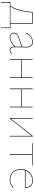

<svg xmlns="http://www.w3.org/2000/svg" viewBox="1386 -1834 605 3416"><g transform="rotate(90 1688.0 -126.5)"><path d="M480 156H470V0H31V156H21L20 -9H81Q125 -59 155 -169.5Q185 -280 194 -406H402V-9H481ZM391 -9V-396H203Q194 -272 164.5 -164.5Q135 -57 93 -9Z M938 -35Q926 -17 908.5 -7Q891 3 871 3Q842 3 826 -18Q810 -39 810 -79Q719 3 650 3Q612 3 587 -18.5Q562 -40 562 -76Q562 -106 581.5 -126.5Q601 -147 646 -163L812 -219L813 -294Q814 -346 791 -372.5Q768 -399 728 -399Q698 -399 665 -385Q632 -371 608.5 -345.5Q585 -320 580 -287H569Q574 -322 599 -350Q624 -378 659.5 -393.5Q695 -409 729 -409Q775 -409 800 -379Q825 -349 824 -294L821 -82Q819 -7 872 -7Q888 -7 903 -15.5Q918 -24 929 -40ZM650 -7Q686 -7 724 -28Q762 -49 810 -93L812 -208L651 -154Q607 -139 590 -120.5Q573 -102 573 -77Q573 -43 595 -25Q617 -7 650 -7Z M1366 -406V0H1355V-198H1043V0H1032V-406H1043V-208H1355V-406Z M1890 -406V0H1879V-198H1567V0H1556V-406H1567V-208H1879V-406Z M2409 0H2398V-390L2091 0H2080V-406H2091V-16L2398 -406H2409Z M2925 -396H2732V0H2721V-396H2528V-406H2925Z M3323 -57Q3257 3 3183 3Q3095 3 3042 -50Q2989 -103 2989 -189Q2989 -254 3015.5 -304Q3042 -354 3088.5 -381.5Q3135 -409 3194 -409Q3258 -409 3289.5 -374.5Q3321 -340 3321 -278Q3321 -271 3320 -268H3012Q3000 -232 3000 -189Q3000 -107 3050.5 -57Q3101 -7 3183 -7Q3256 -7 3315 -65ZM3016 -278H3310Q3310 -399 3195 -399Q3133 -399 3085.5 -366.5Q3038 -334 3016 -278Z"/></g></svg>

Font: Ysabeau Hairline
Style: Regular
Weight: 100
Designer: Christian Thalmann (Catharsis Fonts)
Version: Version 0.003